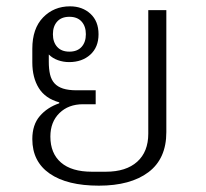

<svg xmlns="http://www.w3.org/2000/svg" viewBox="-20 -574 650 606"><path d="M242 -245Q196 -245 167.5 -217Q139 -189 139 -143Q139 -90 172.5 -61Q206 -32 270 -32H314Q378 -32 413 -63.5Q448 -95 448 -152V-542H505V-157Q505 -73 448.5 -30.5Q392 12 292 12Q192 12 137 -26Q82 -64 82 -135Q82 -180 105.5 -207.5Q129 -235 167 -248V-251Q123 -263 102.5 -296Q82 -329 82 -377V-420Q82 -484 116 -519Q150 -554 201 -554Q240 -554 265.5 -530.5Q291 -507 291 -466Q291 -425 265 -401.5Q239 -378 198 -378Q180 -378 163 -384Q146 -390 134 -402V-379Q134 -356 138 -339Q142 -322 152 -311Q162 -300 179 -294.5Q196 -289 222 -289H282V-245ZM199 -411Q224 -411 237.5 -426Q251 -441 251 -466Q251 -491 237.5 -506Q224 -521 199 -521Q174 -521 160.5 -506Q147 -491 147 -466Q147 -441 160.5 -426Q174 -411 199 -411Z"/></svg>

Font: IBM Plex Sans Thai Looped Light
Style: Regular
Weight: 300
Designer: Mike Abbink, Paul van der Laan, Pieter van Rosmalen, Ben Mitchell, Mark Frömberg
Foundry: Bold Monday
Version: Version 1.1